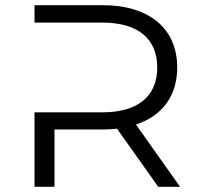

<svg xmlns="http://www.w3.org/2000/svg" viewBox="-20 -720 764 740"><path d="M504 -240C605 -273 663 -350 663 -460C663 -610 555 -700 376 -700H113V-633H374C513 -633 586 -570 586 -460C586 -350 513 -287 374 -287H113V0H190V-221H376C395 -221 414 -222 431 -224L590 0H674Z"/></svg>

Font: Montserrat-Alt1
Style: Regular
Weight: 400
Designer: Differentunic
Foundry: Differentunic
Version: Version 7.222